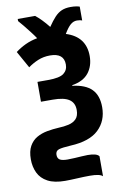

<svg xmlns="http://www.w3.org/2000/svg" viewBox="-115 -940 794 1239"><g transform="rotate(-10 281.5 -320.0)"><path d="M456 236Q438 218 373 218Q336 218 289.5 220.5Q243 223 211 223Q140 223 97 200Q54 177 35 137Q16 97 16 48Q16 -5 34.5 -38Q53 -71 83.5 -88.5Q114 -106 152 -113Q190 -120 229 -122Q263 -123 294 -130Q325 -137 344 -156.5Q363 -176 363 -215Q363 -262 329 -284.5Q295 -307 222 -307H145V-437H215Q290 -437 317.5 -458Q345 -479 345 -516Q345 -591 254 -591Q211 -591 175 -576Q139 -561 109 -539L47 -650Q77 -673 113 -690Q149 -707 192 -715Q178 -736 159 -760.5Q140 -785 121.5 -808Q103 -831 90 -845V-859H204Q223 -844 244.5 -822Q266 -800 288 -772Q313 -809 334.5 -832Q356 -855 380.5 -865.5Q405 -876 439 -876Q460 -876 475 -873.5Q490 -871 498 -868V-777Q485 -783 464 -783Q441 -783 421.5 -766Q402 -749 379 -710Q506 -670 506 -543Q506 -478 471 -433.5Q436 -389 362 -377V-373Q447 -363 487.5 -322Q528 -281 528 -204Q528 -114 468.5 -57.5Q409 -1 284 5Q230 8 207 15Q184 22 184 48Q184 72 200 81Q216 90 250 90Q271 90 296 88.5Q321 87 344.5 85.5Q368 84 382 84Q441 84 456 105Z"/></g></svg>

Font: Noto Sans Mono SemiCondensed Black
Style: Regular
Weight: 900
Width: 4
Designer: Monotype Design Team
Foundry: Monotype Imaging Inc.
Version: Version 2.014; ttfautohint (v1.8.4.7-5d5b)